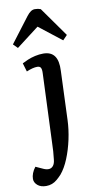

<svg xmlns="http://www.w3.org/2000/svg" viewBox="-148 -830 564 1104"><g transform="rotate(-10 133.5 -277.5)"><path d="M215 -124Q213 -69 200.5 -11Q188 47 167.5 97Q147 147 120 179Q107 193 93 205Q79 217 63 223Q47 229 29 229Q-3 229 -21.5 213Q-40 197 -40 176Q-40 160 -33.5 143Q-27 126 -14 109L30 129Q48 137 62.5 135.5Q77 134 86.5 121.5Q96 109 98 86Q101 62 102.5 39Q104 16 105 -19L121 -414Q122 -436 116.5 -445.5Q111 -455 96 -455Q83 -455 67.5 -451Q52 -447 33 -439L18 -489Q31 -496 51 -504.5Q71 -513 95 -518.5Q119 -524 143 -524Q188 -524 208.5 -495.5Q229 -467 226 -409ZM296 -606 270 -579 138 -682 6 -581 -19 -606 92 -752Q105 -769 116.5 -776.5Q128 -784 140 -784Q150 -784 158 -782.5Q166 -781 174 -778Z"/></g></svg>

Font: Literata 18pt Medium
Style: Italic
Weight: 500
Italic angle: -2°
Designer: Latin by Veronika Burian and Jose Scaglione. Greek by Irene Vlachou. Cyrillic by Vera Evstafieva
Foundry: TypeTogether
Version: Version 3.103;gftools[0.9.29]